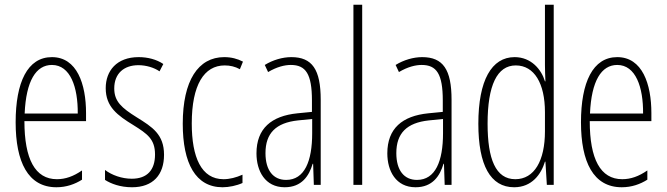

<svg xmlns="http://www.w3.org/2000/svg" viewBox="-20 -780 2813 810"><path d="M199 -539C96 -539 46 -433 46 -264C46 -97 98 10 218 10C260 10 296 -3 326 -22V-61C290 -36 256 -24 220 -24C128 -24 83 -109 83 -269H343V-303C343 -425 305 -539 199 -539ZM199 -506C277 -506 309 -412 308 -301H84C90 -439 132 -506 199 -506Z M672 -127C672 -213 623 -244 557 -285C493 -325 462 -352 462 -407C462 -470 503 -505 564 -505C596 -505 630 -495 653 -479L669 -510C641 -529 604 -539 565 -539C472 -539 426 -481 426 -408C426 -329 476 -293 543 -252C602 -215 634 -193 634 -128C634 -63 601 -26 536 -26C494 -26 452 -41 423 -63V-21C448 -5 487 10 537 10C626 10 672 -43 672 -127Z M919 10C946 10 979 3 1003 -8V-43C976 -31 949 -24 923 -24C829 -24 789 -117 789 -259C789 -422 841 -504 928 -504C951 -504 972 -499 992 -488L1005 -520C982 -532 956 -539 926 -539C816 -539 751 -440 751 -258C751 -91 805 10 919 10Z M1209 -539C1172 -539 1131 -527 1097 -506L1111 -476C1148 -498 1181 -506 1207 -506C1270 -506 1296 -468 1296 -356V-308L1235 -302C1125 -291 1062 -238 1062 -133C1062 -59 1098 10 1181 10C1253 10 1284 -38 1299 -89H1301L1304 0H1333V-359C1333 -487 1297 -539 1209 -539ZM1237 -272 1297 -278V-218C1297 -100 1265 -21 1187 -21C1133 -21 1100 -61 1100 -134C1100 -218 1144 -262 1237 -272Z M1508 0V-760H1471V0Z M1761 -539C1724 -539 1683 -527 1649 -506L1663 -476C1700 -498 1733 -506 1759 -506C1822 -506 1848 -468 1848 -356V-308L1787 -302C1677 -291 1614 -238 1614 -133C1614 -59 1650 10 1733 10C1805 10 1836 -38 1851 -89H1853L1856 0H1885V-359C1885 -487 1849 -539 1761 -539ZM1789 -272 1849 -278V-218C1849 -100 1817 -21 1739 -21C1685 -21 1652 -61 1652 -134C1652 -218 1696 -262 1789 -272Z M2149 10C2224 10 2263 -45 2279 -98H2281L2287 0H2316V-760H2279V-506C2279 -484 2280 -463 2281 -437H2279C2264 -487 2221 -539 2151 -539C2054 -539 1998 -441 1998 -258C1998 -83 2049 10 2149 10ZM2154 -24C2071 -24 2037 -109 2037 -258C2037 -420 2077 -504 2156 -504C2234 -504 2279 -428 2279 -307V-226C2279 -102 2234 -24 2154 -24Z M2584 -539C2481 -539 2431 -433 2431 -264C2431 -97 2483 10 2603 10C2645 10 2681 -3 2711 -22V-61C2675 -36 2641 -24 2605 -24C2513 -24 2468 -109 2468 -269H2728V-303C2728 -425 2690 -539 2584 -539ZM2584 -506C2662 -506 2694 -412 2693 -301H2469C2475 -439 2517 -506 2584 -506Z"/></svg>

Font: Noto Sans Sinhala UI ExtraCondensed ExtraLight
Style: Regular
Weight: 200
Width: 2
Designer: Jelle Bosma - Monotype Design Team
Foundry: Monotype Imaging Inc.
Version: Version 2.006